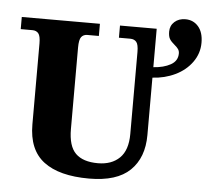

<svg xmlns="http://www.w3.org/2000/svg" viewBox="-54 -828 971 896"><g transform="rotate(5 431.5 -380.0)"><path d="M110 -219V-598Q110 -633 100 -645Q90 -657 72 -657H17V-714H383V-657H329Q311 -657 301 -644.5Q291 -632 291 -594V-213Q291 -133 325.5 -99Q360 -65 430 -65Q494 -65 531.5 -101.5Q569 -138 569 -214V-598Q569 -633 559 -645Q549 -657 530 -657H477V-714H649V-534Q697 -537 729.5 -555Q762 -573 762 -608Q762 -620 756 -628.5Q750 -637 739 -646Q723 -659 715.5 -671Q708 -683 708 -706Q708 -734 728 -752Q748 -770 779 -770Q816 -770 839.5 -743Q863 -716 863 -667Q863 -617 833.5 -576Q804 -535 755 -511.5Q706 -488 649 -485V-216Q649 -110 587 -50Q525 10 395 10Q255 10 182.5 -45Q110 -100 110 -219Z"/></g></svg>

Font: Noto Serif ExtraBold
Style: Regular
Weight: 800
Designer: Monotype Design Team
Foundry: Monotype Imaging Inc.
Version: Version 1.001